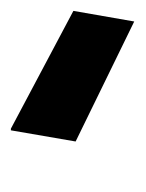

<svg xmlns="http://www.w3.org/2000/svg" viewBox="22 -820 261 344"><g transform="rotate(-90 152.0 -648.5)"><path d="M285 -538 70 -643 90 -759H93L304 -647Z"/></g></svg>

Font: DM Sans 36pt Black
Style: Italic
Weight: 900
Italic angle: -10°
Designer: Colophon Foundry, Jonny Pinhorn
Foundry: Colophon Foundry
Version: Version 4.004;gftools[0.9.30]